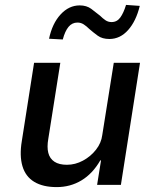

<svg xmlns="http://www.w3.org/2000/svg" viewBox="-20 -754 634 783"><path d="M211 9Q155 9 119.5 -12.5Q84 -34 71.5 -76.5Q59 -119 69 -179L119 -498H226L177 -188Q171 -154 177 -130.5Q183 -107 202 -94.5Q221 -82 253 -82Q287 -82 318.5 -99Q350 -116 371.5 -143.5Q393 -171 397 -203L444 -498H551L473 0H376L392 -100H389Q358 -46 312.5 -18.5Q267 9 211 9ZM236 -593 180 -596Q193 -658 227 -695Q261 -732 305 -732Q333 -732 352 -718Q371 -704 388 -690Q399 -679 410 -671.5Q421 -664 435 -664Q457 -664 470.5 -682.5Q484 -701 494 -734L550 -730Q535 -668 502.5 -631.5Q470 -595 426 -595Q397 -595 378.5 -608.5Q360 -622 344 -636Q333 -647 321.5 -654.5Q310 -662 296 -662Q274 -662 259.5 -644.5Q245 -627 236 -593Z"/></svg>

Font: Nunito Sans 7pt SemiCondensed SemiBold
Style: Italic
Weight: 600
Width: 4
Italic angle: -9°
Designer: Vernon Adams
Foundry: Vernon Adams
Version: Version 3.101;gftools[0.9.27]